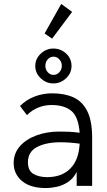

<svg xmlns="http://www.w3.org/2000/svg" viewBox="-20 -938 540 969"><path d="M211 11Q133 11 91 -24.5Q49 -60 49 -115Q49 -164 80 -199.5Q111 -235 163.5 -254.5Q216 -274 279 -274Q302 -274 327.5 -273Q353 -272 382 -268Q376 -348 340.5 -378Q305 -408 239 -408Q206 -408 174 -395.5Q142 -383 116 -357L81 -403Q113 -435 155 -451Q197 -467 244 -467Q305 -467 350 -447Q395 -427 420 -378Q445 -329 445 -243V0H367V-70Q350 -37 323.5 -19.5Q297 -2 267.5 4.5Q238 11 211 11ZM121 -119Q121 -76 149 -60Q177 -44 218 -44Q292 -44 335 -87.5Q378 -131 382 -213Q330 -220 285 -220Q213 -220 167 -196Q121 -172 121 -119ZM249 -517Q213 -517 185.5 -543Q158 -569 158 -605Q158 -641 185.5 -667Q213 -693 249 -693Q287 -693 314 -667.5Q341 -642 341 -605Q341 -569 313.5 -543Q286 -517 249 -517ZM250 -560Q267 -560 279.5 -573.5Q292 -587 292 -606Q292 -625 279.5 -638.5Q267 -652 250 -652Q233 -652 221 -638.5Q209 -625 209 -606Q209 -587 221 -573.5Q233 -560 250 -560ZM243 -743 205 -769 289 -918 344 -878Z"/></svg>

Font: Ligconsolata
Style: Regular
Weight: 400
Monospace: yes
Designer: Raph Levien, Cyreal, Brenton Simpson
Foundry: Raph Levien, Cyreal, Google
Version: Version 3.001; ttfautohint (v1.8.2.53-6de2)